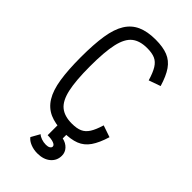

<svg xmlns="http://www.w3.org/2000/svg" viewBox="-308 -902 1216 1216"><g transform="rotate(45 300.0 -294.0)"><path d="M315 14Q242 14 192.5 -8Q143 -30 113 -78.5Q83 -127 70.5 -206.5Q58 -286 58 -401Q58 -516 70.5 -595Q83 -674 113 -722Q143 -770 192.5 -792Q242 -814 315 -814Q381 -814 424.5 -796.5Q468 -779 496 -738.5Q524 -698 545 -628L466 -600Q450 -654 431.5 -684Q413 -714 386 -726Q359 -738 315 -738Q249 -738 211 -707.5Q173 -677 156.5 -603.5Q140 -530 140 -401Q140 -272 156.5 -198Q173 -124 211 -93Q249 -62 315 -62Q359 -62 386 -74Q413 -86 431.5 -115Q450 -144 466 -197L545 -170Q524 -101 496 -60.5Q468 -20 425 -3Q382 14 315 14ZM294 226Q261 226 232.5 214.5Q204 203 190 184L223 125Q233 135 252.5 142Q272 149 294 149Q312 149 322.5 142.5Q333 136 333 126Q333 113 312.5 105.5Q292 98 259 98V-5H341V45Q374 52 394.5 74Q415 96 415 126Q415 170 382 198Q349 226 294 226Z"/></g></svg>

Font: Victor Mono Thin Medium
Style: Regular
Weight: 500
Monospace: yes
Version: Version 1.561;gftools[0.9.30]